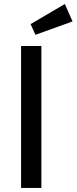

<svg xmlns="http://www.w3.org/2000/svg" viewBox="-20 -927 378 947"><path d="M184.1 0H84V-700.2H184.1ZM337.9 -821.3 154.8 -755.4 130.9 -808.1 299.8 -907.2Z"/></svg>

Font: Bruno Ace SC
Style: Regular
Weight: 400
Designer: Astigmatic (AOETI)
Foundry: Astigmatic (AOETI)
Version: Version 1.000